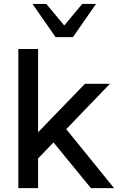

<svg xmlns="http://www.w3.org/2000/svg" viewBox="-20 -972 609 992"><path d="M547.9 -539.1H418.9L176.8 -288.6V-718.8H74.7V0H176.8V-153.3L256.3 -236.3L449.7 0H569.3L322.3 -304.7ZM356.9 -780.3 476.1 -951.7H404.8L312 -840.3L219.2 -951.7H147.9L267.1 -780.3Z"/></svg>

Font: Winston
Style: Regular
Weight: 400
Designer: Vernon Adams, Kim Jin-seong, David Berlow, Cristiano Sobral
Foundry: The Winston Project Authors
Version: Version 3.004